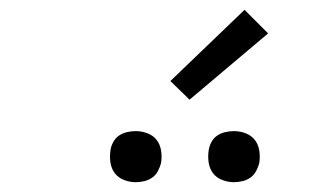

<svg xmlns="http://www.w3.org/2000/svg" viewBox="-20 -999 640 391"><path d="M456 -628Q444 -628 432.5 -632.5Q421 -637 414 -646Q407 -655 405 -667.5Q403 -680 405 -693Q406 -701 410.5 -709.5Q415 -718 422.5 -723Q430 -728 439 -730Q448 -732 456 -732Q469 -732 480.5 -727.5Q492 -723 499 -714Q506 -705 508 -692.5Q510 -680 508 -667Q506 -659 501.5 -650.5Q497 -642 489.5 -637Q482 -632 473.5 -630Q465 -628 456 -628ZM256 -628Q244 -628 232.5 -632.5Q221 -637 214 -646Q207 -655 205 -667.5Q203 -680 205 -693Q206 -701 210.5 -709.5Q215 -718 222.5 -723Q230 -728 239 -730Q248 -732 256 -732Q269 -732 280.5 -727.5Q292 -723 299 -714Q306 -705 308 -692.5Q310 -680 308 -667Q306 -659 301.5 -650.5Q297 -642 289.5 -637Q282 -632 273.5 -630Q265 -628 256 -628ZM366 -796 327 -834 478 -979 526 -931Z"/></svg>

Font: Iosevka Curly Slab LtExObl
Style: Regular
Weight: 300
Width: 7
Italic angle: -9°
Monospace: yes
Designer: Belleve Invis
Foundry: Belleve Invis
Version: Version 11.1.0; ttfautohint (v1.8.3)